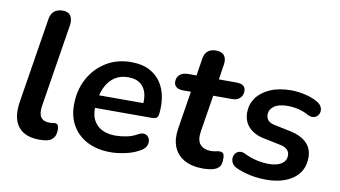

<svg xmlns="http://www.w3.org/2000/svg" viewBox="-73 -881 1872 1058"><g transform="rotate(10 863.0 -351.5)"><path d="M197 10Q114 10 77 -37.5Q40 -85 54 -176L130 -651Q139 -713 202 -713Q231 -713 244.5 -694Q258 -675 253 -640L179 -177Q172 -133 186.5 -112.5Q201 -92 234 -92Q245 -92 252 -93.5Q259 -95 265 -95Q275 -95 281 -88Q287 -81 287 -61Q287 -32 275 -16.5Q263 -1 246 4Q237 7 223 8.5Q209 10 197 10Z M594 10Q520 10 465.5 -17.5Q411 -45 381 -95Q351 -145 351 -212Q351 -294 385.5 -358.5Q420 -423 481 -461Q542 -499 621 -499Q682 -499 723 -478Q764 -457 788 -421.5Q812 -386 820 -341Q828 -296 823 -249Q821 -228 812 -222Q803 -216 787 -216H451L461 -288H741L724 -273Q730 -313 721 -344.5Q712 -376 687.5 -395Q663 -414 620 -414Q576 -414 546 -394Q516 -374 499 -342.5Q482 -311 476 -275L471 -244Q459 -171 495 -128Q531 -85 605 -85Q635 -85 667 -91.5Q699 -98 725 -113Q744 -124 758.5 -122.5Q773 -121 781.5 -111.5Q790 -102 792 -88.5Q794 -75 787.5 -60.5Q781 -46 765 -35Q730 -12 682 -1Q634 10 594 10Z M1112 10Q1047 10 1005 -14.5Q963 -39 946.5 -82Q930 -125 939 -182L973 -395H929Q905 -395 891.5 -405.5Q878 -416 878 -435Q878 -461 895 -475Q912 -489 941 -489H988L1003 -585Q1012 -643 1071 -643Q1103 -643 1117 -625Q1131 -607 1126 -574L1113 -489H1211Q1236 -489 1249.5 -479.5Q1263 -470 1263 -450Q1263 -426 1247.5 -410.5Q1232 -395 1205 -395H1098L1065 -190Q1057 -138 1078 -115.5Q1099 -93 1137 -93Q1155 -93 1165.5 -96Q1176 -99 1186 -99Q1200 -99 1206.5 -91.5Q1213 -84 1213 -64Q1213 -30 1202 -17Q1191 -4 1172 2Q1160 6 1143 8Q1126 10 1112 10Z M1464 10Q1417 10 1372.5 0.5Q1328 -9 1295 -25Q1276 -34 1268.5 -48.5Q1261 -63 1262.5 -77.5Q1264 -92 1272.5 -102.5Q1281 -113 1295.5 -116Q1310 -119 1328 -110Q1360 -94 1395 -86Q1430 -78 1464 -78Q1511 -78 1536 -95.5Q1561 -113 1561 -142Q1561 -162 1547 -175Q1533 -188 1506 -193L1414 -212Q1359 -223 1328.5 -255.5Q1298 -288 1298 -337Q1298 -382 1323.5 -418.5Q1349 -455 1398.5 -477Q1448 -499 1518 -499Q1554 -499 1595.5 -489.5Q1637 -480 1667 -462Q1684 -452 1691 -437.5Q1698 -423 1695.5 -409.5Q1693 -396 1684 -386.5Q1675 -377 1660 -375Q1645 -373 1627 -383Q1602 -397 1572 -404Q1542 -411 1512 -411Q1463 -411 1437 -392.5Q1411 -374 1411 -344Q1411 -326 1422.5 -313Q1434 -300 1459 -295L1551 -276Q1611 -263 1642.5 -231.5Q1674 -200 1674 -151Q1674 -74 1616.5 -32Q1559 10 1464 10Z"/></g></svg>

Font: Nunito Variable Extra Light
Style: Italic
Weight: 200
Italic angle: -9°
Designer: Vernon Adams
Foundry: Vernon Adams
Version: Version 3.602